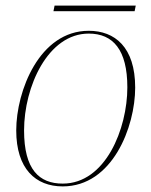

<svg xmlns="http://www.w3.org/2000/svg" viewBox="-20 -656 541 686"><path d="M171 -616H461L465 -636H175ZM204 10C382 10 463 -203 463 -343C463 -488 390 -546 297 -546C121 -546 38 -331 38 -190C38 -53 107 10 204 10ZM204 0C120 0 66 -50 66 -190C66 -346 151 -536 297 -536C384 -536 435 -478 435 -344C435 -196 357 0 204 0Z"/></svg>

Font: Noto Serif Display Thin
Style: Italic
Weight: 100
Italic angle: -12°
Designer: Monotype Design Team
Foundry: Monotype Imaging Inc.
Version: Version 2.009